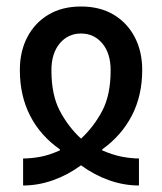

<svg xmlns="http://www.w3.org/2000/svg" viewBox="-20 -570 498 590"><path d="M51 0V-83Q75 -83 103 -88Q131 -93 164 -108V-111Q104 -153 72.5 -214.5Q41 -276 41 -355Q41 -412 64 -456Q87 -500 129 -525Q171 -550 229 -550Q287 -550 329 -525Q371 -500 394 -456Q417 -412 417 -355Q417 -276 385 -214.5Q353 -153 294 -111V-108Q326 -94 354.5 -88.5Q383 -83 407 -83V0Q361 0 315.5 -16Q270 -32 229 -62Q188 -32 142.5 -16Q97 0 51 0ZM229 -144Q268 -180 294 -229Q320 -278 320 -354Q320 -406 294.5 -436.5Q269 -467 229 -467Q189 -467 163.5 -436.5Q138 -406 138 -354Q138 -278 164 -229Q190 -180 229 -144Z"/></svg>

Font: Noto Sans Georgian ExtraCondensed Medium
Style: Regular
Weight: 500
Width: 2
Designer: Monotype Design Team, Akaki Razmadze
Foundry: Google LLC
Version: Version 2.005; ttfautohint (v1.8.4.7-5d5b)